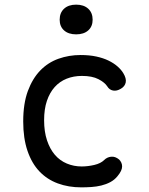

<svg xmlns="http://www.w3.org/2000/svg" viewBox="-20 -797 640 827"><path d="M80 -274Q80 -351 100 -405Q120 -459 153.5 -493.5Q187 -528 232 -544Q277 -560 327 -560Q365 -560 395 -553.5Q425 -547 447.5 -536Q470 -525 486 -511Q502 -497 511 -482Q525 -459 521.5 -442Q518 -425 501 -415Q483 -404 467 -407Q451 -410 442 -425Q431 -442 404 -456Q377 -470 333 -470Q297 -470 267 -458Q237 -446 215.5 -422Q194 -398 182 -362.5Q170 -327 170 -279Q170 -230 182.5 -192.5Q195 -155 216.5 -130Q238 -105 268 -92.5Q298 -80 332 -80Q358 -80 386 -86.5Q414 -93 429 -108Q441 -120 458.5 -122Q476 -124 493 -110Q499 -104 502.5 -96.5Q506 -89 506 -80Q506 -71 501 -60.5Q496 -50 486 -38Q473 -22 455 -12.5Q437 -3 416.5 2Q396 7 374 8.5Q352 10 330 10Q275 10 229 -7Q183 -24 150 -58.5Q117 -93 98.5 -147Q80 -201 80 -274ZM308 -649Q275 -649 256 -666Q237 -683 237 -712Q237 -742 256 -759.5Q275 -777 308 -777Q341 -777 360 -759.5Q379 -742 379 -712Q379 -683 360 -666Q341 -649 308 -649Z"/></svg>

Font: Maple Mono Normal
Style: Regular
Weight: 400
Monospace: yes
Designer: subframe7536
Version: Version 7.000